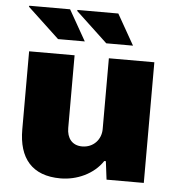

<svg xmlns="http://www.w3.org/2000/svg" viewBox="-53 -775 772 837"><g transform="rotate(5 333.5 -357.0)"><path d="M390 -592H507L431 -726H253L251 -722ZM179 -592H296L220 -726H42L40 -722ZM242 12C314 12 387 -21 426 -80H433L443 0H606V-528H407V-218C407 -173 374 -135 324 -135C280 -135 257 -166 257 -210V-528H58V-186C58 -61 117 12 242 12Z"/></g></svg>

Font: Archivo Black
Style: Regular
Weight: 900
Designer: Hector Gatti
Foundry: Omnibus-Type
Version: Version 2.001